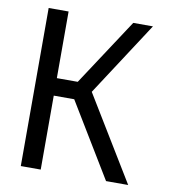

<svg xmlns="http://www.w3.org/2000/svg" viewBox="-81 -784 761 854"><g transform="rotate(10 300.0 -357.0)"><path d="M455 0 236 -361V-385L452 -714H541L317 -370L318 -389L555 0ZM70 0V-714H160V0ZM140 -334V-413H294V-334Z"/></g></svg>

Font: Noto Sans Mono
Style: Regular
Weight: 400
Designer: Monotype Design Team
Foundry: Monotype Imaging Inc.
Version: Version 2.014